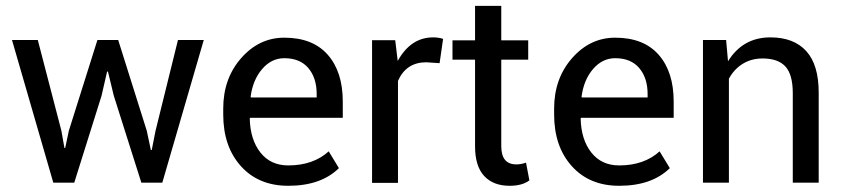

<svg xmlns="http://www.w3.org/2000/svg" viewBox="-20 -609 2812 640"><path d="M106 -475.6 184.6 -173.3 194.8 -115.7H197.3L209.5 -173.3L304.7 -475.6H374L469.2 -173.3L482.9 -108.9H485.8L498.5 -173.3L573.2 -475.6H659.2L521 0H451.2L359.4 -289.6L339.8 -370.6L336.9 -370.1L318.4 -289.6L227.5 0H157.7L20 -475.6Z M1035.6 -295.4Q1035.6 -349.1 1007.8 -382.1Q980 -415 927.7 -415Q884.8 -415 853.8 -378.9Q822.8 -342.8 815.4 -286.6L816.4 -284.2H1035.6ZM940.9 10.3Q841.8 10.3 783 -55.2Q724.1 -120.6 724.1 -227.5V-247.1Q724.1 -347.2 783.9 -415.3Q843.8 -483.4 927.7 -483.4Q1022.5 -483.4 1072.5 -426.5Q1122.6 -369.6 1122.6 -270.5V-216.3H814L812.5 -214.4Q814 -144 847.9 -100.8Q881.8 -57.6 940.9 -57.6Q1023.9 -57.6 1075.7 -104.5L1109.9 -48.3H1109.4Q1049.8 10.3 940.9 10.3Z M1306.6 0.5H1220.2V-475.1H1297.4L1305.7 -405.8Q1349.1 -484.4 1423.8 -484.4Q1441.4 -484.4 1457 -479.5L1445.3 -398.4L1400.9 -401.4Q1334 -401.4 1306.6 -339.4Z M1563.5 -589.4H1650.9V-474.6H1740.7V-410.2H1650.9V-121.6Q1650.9 -61 1701.2 -61Q1716.8 -61 1733.4 -66.9L1744.6 -7.8Q1721.2 10.3 1678.7 10.3Q1624 10.3 1593.8 -22.5Q1563.5 -55.2 1563.5 -121.6V-410.2H1488.3V-474.6H1563.5Z M2138.7 -295.4Q2138.7 -349.1 2110.8 -382.1Q2083 -415 2030.8 -415Q1987.8 -415 1956.8 -378.9Q1925.8 -342.8 1918.5 -286.6L1919.4 -284.2H2138.7ZM2043.9 10.3Q1944.8 10.3 1886 -55.2Q1827.1 -120.6 1827.1 -227.5V-247.1Q1827.1 -347.2 1887 -415.3Q1946.8 -483.4 2030.8 -483.4Q2125.5 -483.4 2175.5 -426.5Q2225.6 -369.6 2225.6 -270.5V-216.3H1917L1915.5 -214.4Q1917 -144 1950.9 -100.8Q1984.9 -57.6 2043.9 -57.6Q2127 -57.6 2178.7 -104.5L2212.9 -48.3H2212.4Q2152.8 10.3 2043.9 10.3Z M2323.2 -475.6H2400.4L2406.7 -404.8Q2456.1 -484.4 2547.9 -484.4Q2626 -484.4 2667.5 -438.7Q2709 -393.1 2709 -300.3V0H2622.6V-298.3Q2622.6 -360.4 2598.1 -387.2Q2573.7 -414.1 2522 -414.1Q2484.9 -414.1 2456.1 -396.5Q2427.2 -378.9 2409.7 -346.7V0H2323.2Z"/></svg>

Font: Yantramanav
Style: Regular
Weight: 400
Version: Version 1.000;PS 1.0;hotconv 1.0.72;makeotf.lib2.5.5900; ttf